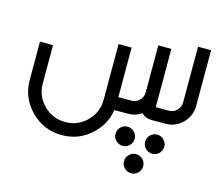

<svg xmlns="http://www.w3.org/2000/svg" viewBox="-105 -591 1217 1041"><g transform="rotate(15 503.0 -70.5)"><path d="M293 205.1Q191.9 205.1 120.4 133.5Q48.8 62 48.8 -39.1V-253.9H122.1V-39.1Q122.1 31.7 172.1 81.8Q222.2 131.8 293 131.8Q363.8 131.8 413.8 81.8Q463.9 31.7 463.9 -39.1V-351.6H537.1V-73.2H610.4Q636.7 -73.2 655.3 -91.8Q673.8 -110.4 673.8 -136.7V-400.4H747.1V-73.2H820.3Q846.7 -73.2 865.2 -91.8Q883.8 -110.4 883.8 -136.7V-449.2H957V-136.7Q957 -80.1 917 -40Q877 0 820.3 0H747.1Q705.6 0 687.5 -23.4Q653.8 0 610.4 0H534.2Q522.9 76.2 465.8 133.8Q394 205.1 293 205.1ZM627.4 68.4Q649.9 68.4 665.5 84.2Q681.2 100.1 681.2 122.1Q681.2 144.5 665.5 160.2Q649.9 175.8 627.4 175.8Q605.5 175.8 589.6 160.2Q573.7 144.5 573.7 122.1Q573.7 100.1 589.6 84.2Q605.5 68.4 627.4 68.4ZM793.5 68.4Q815.9 68.4 831.5 84.2Q847.2 100.1 847.2 122.1Q847.2 144.5 831.5 160.2Q815.9 175.8 793.5 175.8Q771.5 175.8 755.6 160.2Q739.7 144.5 739.7 122.1Q739.7 100.1 755.6 84.2Q771.5 68.4 793.5 68.4ZM710.4 200.2Q732.9 200.2 748.5 216.1Q764.2 231.9 764.2 253.9Q764.2 276.4 748.5 292Q732.9 307.6 710.4 307.6Q688.5 307.6 672.6 292Q656.7 276.4 656.7 253.9Q656.7 231.9 672.6 216.1Q688.5 200.2 710.4 200.2Z"/></g></svg>

Font: Catrinity
Style: Regular
Weight: 400
Designer: Alexander Lange
Foundry: High-Logic / Made with FontCreator
Version: Version 2.090;May 20, 2024;FontCreator 15.0.0.2974 64-bit